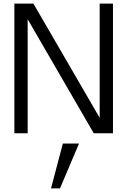

<svg xmlns="http://www.w3.org/2000/svg" viewBox="-20 -742 723 1069"><path d="M609 0V-722H535V-86L166 -722H60V0H134V-635L502 0ZM420 57H330L264 307H314Z"/></svg>

Font: Perun Light
Style: Regular
Weight: 300
Foundry: Copyright (c) Stefan Peev, Context Ltd, 2016
Version: Version 1.089